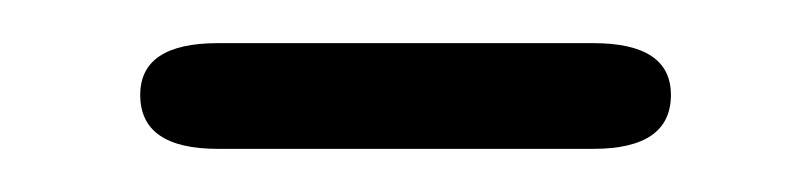

<svg xmlns="http://www.w3.org/2000/svg" viewBox="-20 -321 373 89"><path d="M81 -252Q45 -252 45 -277Q45 -301 81 -301H255Q291 -301 291 -277Q291 -252 255 -252Z"/></svg>

Font: Resource Han Rounded CN Light
Style: Regular
Weight: 300
Designer: Cyano Hao (round all glyphs); Ryoko NISHIZUKA 西塚涼子 (kana, bopomofo & ideographs); Paul D. Hunt (Latin, Greek & Cyrillic)
Foundry: Cyano Hao
Version: 0.990